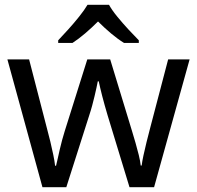

<svg xmlns="http://www.w3.org/2000/svg" viewBox="-20 -786 826 805"><path d="M431 -303Q425 -324 419 -344.5Q413 -365 408.5 -383.5Q404 -402 400 -418Q396 -434 394 -445H390Q388 -434 384.5 -418Q381 -402 376.5 -383Q372 -364 366.5 -343.5Q361 -323 354 -302L258 -1H158L11 -537H102L176 -251Q184 -222 191 -192.5Q198 -163 203.5 -136.5Q209 -110 211 -91H215Q218 -103 222 -121Q226 -139 230.5 -159Q235 -179 240.5 -199Q246 -219 251 -235L346 -537H442L534 -235Q541 -212 548.5 -186Q556 -160 562 -135.5Q568 -111 570 -92H574Q576 -109 581.5 -134.5Q587 -160 594.5 -190.5Q602 -221 610 -251L685 -537H775L626 -1H523ZM437 -766Q449 -744 471.5 -716.5Q494 -689 518.5 -662.5Q543 -636 562 -617V-606H500Q474 -622 446 -645.5Q418 -669 391 -696Q364 -669 337 -646Q310 -623 284 -606H224V-617Q243 -637 266.5 -663Q290 -689 312 -716.5Q334 -744 347 -766Z"/></svg>

Font: Noto Sans Myanmar
Style: Regular
Weight: 400
Designer: Monotype Design Team
Foundry: Monotype Imaging Inc.
Version: Version 2.107